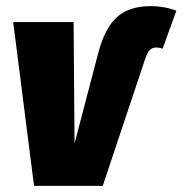

<svg xmlns="http://www.w3.org/2000/svg" viewBox="-20 -606 595 626"><path d="M23 -534H220L223 -138L300 -432Q321 -513 360.5 -549.5Q400 -586 472 -586Q516 -586 555 -571L510 -447Q502 -451 489 -451Q477 -451 469 -443.5Q461 -436 454 -416L315 0H91Z"/></svg>

Font: Fira Sans Condensed Black
Style: Italic
Weight: 900
Width: 3
Italic angle: -8°
Designer: Carrois Corporate & Edenspiekermann AG
Foundry: Carrois Corporate GbR & Edenspiekermann AG
Version: Version 4.203